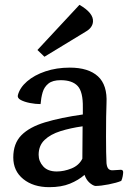

<svg xmlns="http://www.w3.org/2000/svg" viewBox="-20 -840 540 795"><path d="M374 -70Q362 -73 349.5 -84.5Q337 -96 330 -116Q305 -94 269.5 -79.5Q234 -65 184 -65Q118 -65 76.5 -98.5Q35 -132 35 -188Q35 -246 68.5 -280Q102 -314 166.5 -333.5Q231 -353 323 -366V-395Q324 -460 301.5 -484Q279 -508 231 -508Q198 -508 180.5 -494Q163 -480 156.5 -457.5Q150 -435 148 -409Q127 -409 104 -413.5Q81 -418 66 -426Q51 -434 54 -446Q62 -477 92 -503Q122 -529 168 -544.5Q214 -560 269 -560Q346 -560 385.5 -524Q425 -488 421 -412Q420 -395 419.5 -355.5Q419 -316 419 -275Q419 -241 419.5 -210.5Q420 -180 421 -164Q423 -146 430 -140Q437 -134 448 -135L480 -137Q490 -137 490 -127Q490 -121 488 -110Q486 -99 482 -91Q463 -83 430 -76.5Q397 -70 374 -70ZM321 -183 322 -317Q272 -310 230.5 -297Q189 -284 164.5 -260.5Q140 -237 140 -199Q140 -172 159 -151Q178 -130 215 -130Q245 -130 276 -142.5Q307 -155 321 -183ZM335 -709 164 -605 135 -633 309 -820Q368 -786 365 -750Q363 -725 335 -709Z"/></svg>

Font: Gowun Batang
Style: Bold
Weight: 700
Designer: Yanghee Ryu
Foundry: Yanghee Ryu
Version: Version 2.000